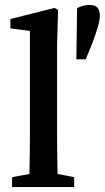

<svg xmlns="http://www.w3.org/2000/svg" viewBox="-20 -757 424 777"><path d="M280 -40V0H29V-40L99 -53Q100 -93 100.5 -132Q101 -171 101 -210V-632L22 -642V-680L201 -725L215 -717L211 -575V-210Q211 -171 211.5 -131.5Q212 -92 213 -53ZM342 -737Q365 -737 374.5 -726Q384 -715 384 -695Q384 -675 375.5 -646.5Q367 -618 355 -586L327 -517H289L292 -724Q318 -737 342 -737Z"/></svg>

Font: Source Serif Pro Semibold
Style: Regular
Weight: 600
Designer: Frank Grießhammer
Foundry: Adobe Systems Incorporated
Version: Version 1.014;PS Version 1.0;hotconv 1.0.73;makeotf.lib2.5.5